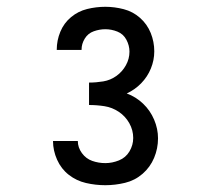

<svg xmlns="http://www.w3.org/2000/svg" viewBox="-20 -838 616 565"><path d="M290 -293Q319 -293 348 -300Q377 -307 399.5 -326.5Q422 -346 433.5 -373.5Q445 -401 445 -431Q445 -459 433.5 -486Q422 -513 401 -533Q380 -553 353 -563Q377 -574 395.5 -593Q414 -612 424 -636.5Q434 -661 434 -687Q434 -715 423.5 -741Q413 -767 392 -785.5Q371 -804 344 -811Q317 -818 290 -818Q263 -818 236.5 -811.5Q210 -805 189 -787.5Q168 -770 157.5 -744.5Q147 -719 147 -692V-691H220V-692Q220 -709 229.5 -724.5Q239 -740 256 -746Q273 -752 290 -752Q308 -752 325.5 -745Q343 -738 352 -721Q361 -704 361 -686Q361 -665 350.5 -646Q340 -627 322.5 -614.5Q305 -602 284 -598.5Q263 -595 242 -595V-529Q265 -529 287.5 -525.5Q310 -522 329.5 -509Q349 -496 360.5 -475.5Q372 -455 372 -432Q372 -411 361 -392.5Q350 -374 330 -366Q310 -358 290 -358Q270 -358 251.5 -364.5Q233 -371 221 -387.5Q209 -404 209 -423H136Q136 -395 148 -368Q160 -341 182.5 -323.5Q205 -306 233 -299.5Q261 -293 290 -293Z"/></svg>

Font: Iosevka SS01 Extended
Style: Regular
Weight: 400
Width: 7
Monospace: yes
Designer: Belleve Invis
Foundry: Belleve Invis
Version: Version 3.4.7; ttfautohint (v1.8.3)